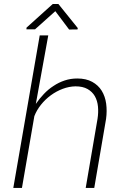

<svg xmlns="http://www.w3.org/2000/svg" viewBox="-20 -924 627 944"><path d="M156.2 -413.1 217.3 -750H175.3L45.4 0H87.9L148.9 -353Q160.2 -382.3 181.2 -408.7Q202.1 -435.1 230 -455.6Q257.3 -475.6 288.6 -487.3Q319.8 -499 351.1 -499.5Q387.2 -499.5 410.4 -486.3Q433.6 -473.1 446.3 -451.2Q459 -428.7 461.7 -399.9Q464.4 -371.1 459.5 -339.8L401.4 0H443.4L501.5 -339.4Q506.8 -378.4 502 -414.3Q497.1 -450.2 480 -478Q462.9 -505.4 433.1 -521.7Q403.3 -538.1 359.9 -538.1Q327.1 -538.1 297.9 -528.3Q268.6 -518.6 243.2 -501.5Q217.3 -484.9 195.6 -461.9Q173.8 -439 156.2 -413.1ZM362.3 -786.1 267.1 -904.3H239.3L110.4 -788.1L109.9 -779.8H152.3L252 -869.1L319.8 -778.8L361.3 -779.3Z"/></svg>

Font: Roboto Mono ExtraLight
Style: Italic
Weight: 250
Italic angle: -10°
Monospace: yes
Designer: Google
Version: Version 3.000